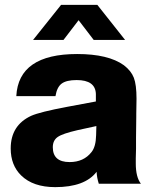

<svg xmlns="http://www.w3.org/2000/svg" viewBox="-20 -755 627 789"><path d="M494 -591H365L303 -672L241 -591H116L231 -735H380ZM559 0H386Q378 -25 377 -49Q329 14 207 14Q116 14 67 -34Q24 -76 24 -145Q24 -240 108 -279Q144 -295 256 -316L374 -338V-369Q372 -426 295 -426Q253 -426 233.5 -411.5Q214 -397 208 -360H47Q56 -533 297 -533Q425 -533 489 -487Q519 -464 530 -435.5Q541 -407 541 -349Q541 -339 540 -287V-276L539 -190Q539 -155 539 -143Q539 -131 538 -105Q538 -91 538 -83Q538 -27 559 0ZM376 -237 298 -220Q237 -206 217 -192Q197 -178 197 -150Q197 -89 266 -89Q324 -89 356 -130Q374 -152 375 -200Z"/></svg>

Font: Almarai ExtraBold
Style: Regular
Weight: 800
Designer: Boutros International 2019
Foundry: Created by Boutros International 2019
Version: Version 1.10